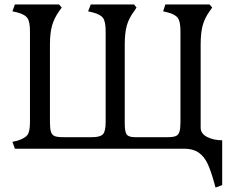

<svg xmlns="http://www.w3.org/2000/svg" viewBox="-20 -670 1037 865"><path d="M945 153Q930 99 915 67Q900 35 875 17.5Q850 0 810 0H47L36 -31L58 -36Q93 -47 104 -62.5Q115 -78 115 -120V-530Q115 -572 103.5 -588.5Q92 -605 58 -614L36 -619L47 -650H246L258 -636L246 -619Q224 -588 214.5 -554.5Q205 -521 205 -469V-120Q205 -91 209.5 -76.5Q214 -62 226 -57Q238 -52 263 -52H395Q431 -52 443.5 -65Q456 -78 456 -120V-530Q456 -572 444.5 -588.5Q433 -605 398 -614L377 -619L389 -650H584L595 -636L584 -619Q561 -589 551.5 -555.5Q542 -522 542 -469V-114Q542 -76 551 -64Q560 -52 588 -52H736Q760 -52 772 -57Q784 -62 788.5 -76.5Q793 -91 793 -120V-530Q793 -572 781.5 -588.5Q770 -605 736 -614L715 -619L725 -650H924L936 -636L924 -619Q902 -588 893 -555Q884 -522 884 -469V-95Q884 -68 913 -53Q942 -38 981 -38V164L951 175Z"/></svg>

Font: Kurale
Style: Regular
Weight: 400
Designer: Eduardo Rodriguez Tunni
Foundry: Eduardo Rodriguez Tunni
Version: Version 2.000